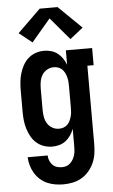

<svg xmlns="http://www.w3.org/2000/svg" viewBox="-64 -806 627 1070"><g transform="rotate(-5 250.0 -270.5)"><path d="M247 223Q223 223 200 219Q177 215 155.5 205.5Q134 196 116.5 180Q99 164 87 144Q75 124 68.5 101Q62 78 61 55H173Q173 69 178.5 83Q184 97 194 107.5Q204 118 218 122.5Q232 127 247 127Q260 127 272 123Q284 119 293.5 110Q303 101 309.5 89.5Q316 78 319.5 66Q323 54 324 41Q325 28 325 15V-81Q318 -62 306.5 -45Q295 -28 279 -15.5Q263 -3 243 2.5Q223 8 203 8Q179 8 156 0Q133 -8 115 -24Q97 -40 85.5 -61Q74 -82 67 -105Q60 -128 57.5 -152Q55 -176 55 -200V-320Q55 -344 57.5 -368Q60 -392 67 -415Q74 -438 85.5 -459Q97 -480 115 -496Q133 -512 156 -520Q179 -528 203 -528Q223 -528 243 -522.5Q263 -517 279 -504.5Q295 -492 306.5 -475Q318 -458 325 -439V-520H472V-424H437V15Q437 42 433 68.5Q429 95 418 119.5Q407 144 389.5 164.5Q372 185 349 198.5Q326 212 299.5 217.5Q273 223 247 223ZM249 -88Q262 -88 274 -92Q286 -96 295.5 -105Q305 -114 310.5 -125.5Q316 -137 319.5 -149.5Q323 -162 324 -174.5Q325 -187 325 -200V-320Q325 -333 324 -345.5Q323 -358 319.5 -370.5Q316 -383 310.5 -394.5Q305 -406 295.5 -415Q286 -424 274 -428Q262 -432 249 -432Q229 -432 211.5 -422Q194 -412 184 -395.5Q174 -379 170.5 -359.5Q167 -340 167 -320V-200Q167 -180 170.5 -160.5Q174 -141 184 -124.5Q194 -108 211.5 -98Q229 -88 249 -88ZM144 -580 71 -638 200 -764H300L429 -638L356 -580L250 -705Z"/></g></svg>

Font: Iosevka Gothic
Style: Bold
Weight: 700
Monospace: yes
Designer: Belleve Invis
Foundry: Belleve Invis
Version: Version 15.5.1; ttfautohint (v1.8.4)